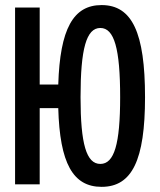

<svg xmlns="http://www.w3.org/2000/svg" viewBox="-20 -723 626 753"><path d="M378.4 9.8C498 9.8 548.8 -95.2 548.8 -341.8C548.8 -595.2 498 -703.1 378.4 -703.1C267.1 -703.1 215.3 -609.4 208.5 -391.6H135.7V-693.4H39.1V0H135.7V-298.8H208.5C214.4 -83 266.1 9.8 378.4 9.8ZM373.5 -80.1C318.8 -80.1 295.9 -158.2 295.9 -341.8C295.9 -532.2 318.8 -613.3 373.5 -613.3C428.2 -613.3 451.2 -532.2 451.2 -341.8C451.2 -158.2 428.2 -80.1 373.5 -80.1Z"/></svg>

Font: Cascadia Code PL
Style: Regular
Weight: 400
Monospace: yes
Designer: Aaron Bell
Foundry: Saja Typeworks
Version: Version 2404.023